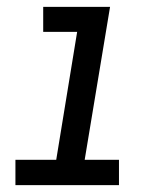

<svg xmlns="http://www.w3.org/2000/svg" viewBox="-20 -540 490 560"><path d="M25 0V-74H144L205 -447H106V-520H301L227 -74H327V0Z"/></svg>

Font: Iosevka Etoile Oblique
Style: Regular
Weight: 400
Italic angle: -9°
Designer: Belleve Invis
Foundry: Belleve Invis
Version: Version 15.5.2; ttfautohint (v1.8.4)